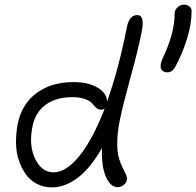

<svg xmlns="http://www.w3.org/2000/svg" viewBox="-20 -814 846 828"><path d="M701.2 -502Q683.1 -502 675.5 -515.6Q668 -529.3 679.2 -557.1Q733.9 -671.9 732.9 -753.9Q732.9 -770 744.9 -782Q756.8 -793.9 773.9 -793.9Q787.1 -793.9 796.6 -786.4Q806.2 -778.8 806.2 -767.1Q806.6 -711.4 786.6 -647Q766.6 -582.5 736.8 -527.8Q724.1 -502 701.2 -502ZM204.1 -5.9Q169.4 -5.9 140.4 -20.5Q111.3 -35.2 92.3 -61Q73.2 -86.9 61.5 -121.6Q49.8 -156.2 49.1 -196Q48.3 -235.8 56.2 -278.8Q73.2 -364.7 137.2 -412.4Q201.2 -460 296.9 -460Q360.8 -460 400.6 -436.3Q440.4 -412.6 441.9 -376Q493.7 -523.9 526.9 -695.8Q537.1 -749 571.8 -749Q606 -749 590.8 -675.8Q575.2 -596.7 542.7 -479.7Q510.3 -362.8 497.1 -297.9Q485.8 -242.7 485.6 -199.5Q485.4 -156.2 492.7 -132.3Q500 -108.4 508.8 -91.3Q517.6 -74.2 523.4 -61Q529.3 -47.9 526.9 -36.1Q525.4 -25.9 513.4 -16.4Q501.5 -6.8 487.8 -6.8Q455.6 -6.8 436 -53.5Q416.5 -100.1 419.9 -175.8Q370.1 -88.4 314.9 -47.1Q259.8 -5.9 204.1 -5.9ZM120.1 -269Q103.5 -187 131.6 -128.9Q159.7 -70.8 210.9 -70.8Q265.1 -70.8 322.5 -141.6Q379.9 -212.4 431.2 -345.2Q423.8 -340.8 416 -340.8Q404.3 -340.8 394.8 -349.4Q385.3 -357.9 377.4 -367.9Q369.6 -377.9 347.7 -386.5Q325.7 -395 292 -395Q220.7 -395 176.3 -361.8Q131.8 -328.6 120.1 -269Z"/></svg>

Font: Shantell Sans Irregular Bouncy
Style: Italic
Weight: 300
Italic angle: -11.31°
Designer: Stephen Nixon, Anya Danilova, Shantell Martin
Foundry: Arrow Type
Version: Version 1.006;[9816181b4]